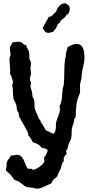

<svg xmlns="http://www.w3.org/2000/svg" viewBox="-20 -830 560 1150"><path d="M486 -484C486 -516 482 -567 439 -567C420 -567 402 -557 385 -548C384 -534 375 -521 375 -508C375 -486 371 -488 369 -471C363 -422 367 -372 362 -322C361 -315 357 -308 356 -300C350 -265 355 -225 336 -193C338 -188 339 -183 339 -178C339 -149 323 -127 317 -100C312 -77 320 -47 301 -29C285 -34 272 -44 256 -48C247 -61 241 -75 233 -87C232 -90 228 -91 227 -93C223 -99 223 -107 220 -113L214 -116C208 -136 192 -165 188 -181C185 -196 188 -213 185 -229C183 -237 177 -244 175 -251C173 -260 174 -269 172 -277C170 -288 162 -306 162 -316C162 -321 166 -324 166 -329C166 -338 159 -346 159 -355C159 -368 166 -380 166 -393C166 -402 162 -410 162 -419C162 -429 166 -439 166 -449C166 -463 156 -472 156 -480C156 -509 156 -524 140 -548C138 -551 139 -555 137 -558C133 -562 126 -562 120 -564L117 -571C108 -577 98 -580 87 -580C77 -580 66 -578 56 -577C50 -563 39 -554 39 -538C39 -526 43 -516 43 -504C43 -495 37 -487 37 -477C37 -453 41 -430 41 -406C41 -400 41 -393 40 -387C51 -374 52 -354 59 -339C56 -332 54 -326 53 -319C60 -292 55 -263 62 -235C66 -223 75 -212 78 -200C81 -190 79 -180 82 -171C83 -165 89 -161 91 -155C94 -147 92 -139 95 -132C103 -111 150 -42 150 -24L149 -19C163 -8 168 9 178 23C199 27 217 38 230 55C241 58 260 59 266 71C261 87 254 103 243 116C243 123 246 128 246 134C246 153 196 187 178 187L169 181L164 180C159 180 154 182 149 181C127 166 126 97 83 97C74 97 65 101 55 101C52 101 49 101 46 100C38 122 19 129 19 155C19 166 20 177 14 187C20 199 34 206 43 216C52 226 58 241 69 248C74 252 82 252 88 255C105 263 124 285 140 290C150 293 161 292 172 294C183 295 193 300 204 300C231 300 259 277 285 271C290 262 294 253 301 245C309 237 320 234 324 223C328 208 337 195 343 181C349 166 349 146 362 136V113C370 108 370 97 378 94L379 90C379 85 376 81 376 76C376 74 377 73 378 71C387 60 387 45 391 32C396 19 405 7 407 -6C411 -24 407 -43 411 -61C412 -71 424 -100 424 -105C424 -109 422 -113 424 -116C433 -122 434 -135 434 -145C434 -178 438 -228 453 -258C457 -268 460 -273 460 -284C460 -296 458 -307 459 -319C460 -337 469 -355 469 -372C469 -411 486 -445 486 -484ZM398 -773C398 -798 391 -797 375 -809C373 -810 371 -810 368 -810C342 -810 320 -782 316 -758C298 -751 296 -729 272 -729C262 -707 247 -687 236 -664C236 -657 241 -655 244 -649C250 -647 248 -636 257 -636C262 -634 267 -633 271 -633C276 -633 297 -639 301 -641C304 -644 303 -648 306 -651L311 -655C319 -663 320 -676 327 -685C329 -688 334 -690 337 -693C340 -697 341 -702 344 -706C355 -718 374 -725 378 -742C380 -744 383 -743 386 -744C391 -748 398 -766 398 -773Z"/></svg>

Font: Margarine
Style: Regular
Weight: 400
Designer: Astigmatic (AOETI)
Foundry: Astigmatic (AOETI)
Version: Version 1.000